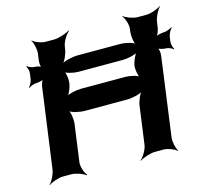

<svg xmlns="http://www.w3.org/2000/svg" viewBox="-108 -862 1096 1014"><g transform="rotate(-15 440.0 -355.5)"><path d="M808 -628 813 -661C816 -685 835 -722 849 -735L847 -737C832 -725 793 -711 769 -711H721C697 -711 659 -725 645 -737L643 -735C656 -722 668 -685 665 -661L663 -648C660 -624 665 -584 676 -572L679 -574C669 -587 624 -598 594 -598H363C333 -598 285 -587 271 -574L272 -572C287 -584 304 -624 307 -648L309 -661C312 -685 335 -722 352 -735L349 -737C331 -725 289 -711 265 -711H218C194 -711 159 -725 148 -737L146 -735C156 -722 165 -685 162 -661L157 -626C155 -613 157 -590 163 -583L166 -586C160 -593 138 -598 126 -598C113 -598 94 -606 88 -613L85 -610C91 -603 96 -583 94 -571L90 -541C88 -528 78 -508 70 -501L72 -498C80 -505 101 -513 114 -513C126 -513 150 -518 158 -525L155 -528C147 -521 140 -498 138 -486L78 -50C75 -26 56 11 42 24L43 26C58 14 97 0 121 0H168C192 0 230 14 244 26L248 24C235 11 222 -26 225 -50L253 -255C256 -279 250 -319 239 -331L237 -329C247 -316 293 -305 323 -305H554C584 -305 631 -316 645 -329L643 -331C628 -319 612 -279 609 -255L581 -50C578 -26 556 11 539 24L540 26C558 14 600 0 624 0H672C696 0 731 14 742 26L745 24C735 11 726 -26 729 -50L788 -484C790 -497 786 -522 780 -529L778 -526C784 -519 808 -513 822 -513C835 -513 856 -504 862 -497L864 -500C858 -507 852 -529 854 -543L858 -569C860 -582 872 -604 880 -611L878 -614C870 -607 847 -598 834 -598C820 -598 794 -592 786 -585L788 -582C796 -589 806 -614 808 -628ZM282 -468C285 -489 280 -526 271 -537L267 -534C276 -523 318 -513 344 -513H588C614 -513 658 -523 671 -534L670 -537C657 -526 641 -489 638 -468C635 -447 642 -410 651 -399L653 -402C644 -413 602 -423 576 -423H332C306 -423 262 -413 249 -402L252 -399C265 -410 279 -447 282 -468Z"/></g></svg>

Font: Asimov
Style: EdgeWideIt
Weight: 500
Designer: Google
Version: Version 2.000980: 2014